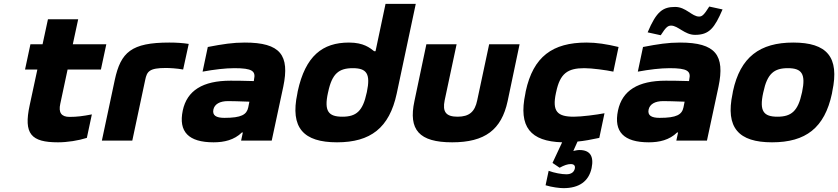

<svg xmlns="http://www.w3.org/2000/svg" viewBox="-20 -730 4352 997"><path d="M341 -123C298 -123 283 -146 293 -191L331 -369H504L532 -500H358L386 -630H229L201 -500H138L110 -369H174L134 -183C102 -35 141 9 281 9C330 9 387 0 431 -14L457 -136C410 -127 380 -123 341 -123Z M841 -377C860 -377 899 -375 931 -369L960 -502C928 -507 894 -509 859 -509C662 -509 607 -459 576 -315L509 0H667L734 -315C743 -359 755 -377 841 -377Z M1251 -509C1189 -509 1137 -501 1059 -486L1032 -358C1092 -369 1150 -376 1197 -376C1290 -376 1309 -361 1299 -317L1298 -309C1241 -311 1199 -311 1177 -311C1033 -311 951 -260 929 -156C906 -46 959 9 1089 9C1144 9 1196 -3 1236 -42H1241L1232 0H1391L1451 -280C1485 -443 1437 -509 1251 -509ZM1088 -161C1094 -189 1121 -205 1164 -205C1183 -205 1223 -204 1275 -202L1269 -172C1261 -135 1234 -118 1145 -118C1102 -118 1082 -131 1088 -161Z M1526 -256 1524 -244C1486 -66 1556 9 1730 9C1904 9 2002 -66 2040 -244L2139 -710H1982L1930 -464H1923C1901 -481 1869 -509 1792 -509C1655 -509 1566 -440 1526 -256ZM1683 -248 1684 -252C1704 -348 1740 -376 1812 -376C1884 -376 1905 -347 1885 -252L1884 -248C1864 -153 1830 -124 1758 -124C1686 -124 1662 -152 1683 -248Z M2132 -205C2100 -56 2156 9 2328 9C2498 9 2584 -56 2616 -205L2678 -500H2520L2458 -209C2446 -150 2417 -124 2356 -124C2295 -124 2277 -150 2289 -209L2351 -500H2194Z M2710 -256 2708 -244C2671 -70 2735 4 2899 9L2849 116L2886 141C2910 128 2927 122 2944 122C2960 122 2968 130 2965 145C2961 164 2946 175 2921 175C2897 175 2858 168 2829 157L2813 232C2845 242 2886 247 2906 247C2987 247 3037 212 3052 143C3065 80 3043 49 2989 49C2977 49 2967 52 2957 54L2979 5C3013 2 3050 -5 3092 -14L3119 -142C3078 -134 3000 -124 2960 -124C2874 -124 2846 -151 2867 -248L2868 -252C2888 -349 2928 -376 3014 -376C3054 -376 3128 -366 3165 -358L3192 -486C3130 -501 3077 -509 3026 -509C2849 -509 2749 -436 2710 -256Z M3511 -509C3449 -509 3397 -501 3319 -486L3292 -358C3352 -369 3410 -376 3457 -376C3550 -376 3569 -361 3559 -317L3558 -309C3501 -311 3459 -311 3437 -311C3293 -311 3211 -260 3189 -156C3166 -46 3219 9 3349 9C3404 9 3456 -3 3496 -42H3501L3492 0H3651L3711 -280C3745 -443 3697 -509 3511 -509ZM3343 -562 3411 -547C3438 -589 3448 -597 3465 -597C3501 -597 3535 -549 3589 -549C3663 -549 3690 -584 3732 -681L3663 -696C3635 -651 3625 -644 3610 -644C3573 -644 3542 -694 3486 -694C3423 -694 3389 -672 3343 -562ZM3348 -161C3354 -189 3381 -205 3424 -205C3443 -205 3483 -204 3535 -202L3529 -172C3521 -135 3494 -118 3405 -118C3362 -118 3342 -131 3348 -161Z M3786 -256 3784 -244C3746 -66 3816 9 3989 9C4164 9 4262 -66 4300 -244L4302 -256C4340 -434 4274 -509 4099 -509C3926 -509 3824 -434 3786 -256ZM3943 -248 3944 -252C3964 -348 4000 -376 4071 -376C4143 -376 4165 -347 4145 -252L4144 -248C4124 -153 4089 -124 4017 -124C3946 -124 3922 -152 3943 -248Z"/></svg>

Font: LT Wave Text Black Italic
Style: Regular
Weight: 900
Designer: Daniel Lyons
Version: Version 2.5 (Glyphs App)